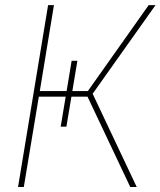

<svg xmlns="http://www.w3.org/2000/svg" viewBox="-20 -748 642 768"><path d="M266.6 -504.9H289.6L245.6 -241.2H222.7ZM52.2 0 172.4 -727.5H195.8L139.2 -383.8H331.5L574.7 -727.5H602.1L350.6 -373L526.9 0H501L330.1 -361.3H135.3L75.2 0Z"/></svg>

Font: Inter 24pt Thin
Style: Italic
Weight: 250
Italic angle: -9.3988°
Version: Version 4.001;git-66647c0bb